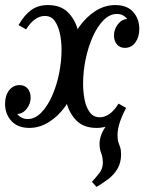

<svg xmlns="http://www.w3.org/2000/svg" viewBox="-31 -495 570 758"><path d="M467 -69Q449 -35 441 -9Q433 17 433 39Q433 57 436.5 67Q440 77 443.5 87Q447 97 447 115Q447 147 433 171Q419 195 396.5 212Q374 229 350 243L332 223Q348 205 361.5 188Q375 171 375 147Q375 126 368.5 109.5Q362 93 362 73Q362 38 389 0.5Q416 -37 454 -69ZM350 10Q301 10 272.5 -17.5Q244 -45 232 -88.5Q220 -132 220 -179Q220 -241 236.5 -295Q253 -349 281.5 -389Q310 -429 346.5 -452Q383 -475 424 -475Q471 -475 495 -447.5Q519 -420 519 -381Q519 -349 503.5 -327.5Q488 -306 462 -306Q442 -306 430.5 -320Q419 -334 419 -355Q419 -380 435 -400Q451 -420 473 -420Q490 -420 499.5 -408.5Q509 -397 509 -380L482 -379Q482 -409 467.5 -424.5Q453 -440 431 -440Q402 -440 377.5 -415Q353 -390 335 -349.5Q317 -309 307 -260.5Q297 -212 297 -165Q297 -132 303 -101.5Q309 -71 323.5 -51.5Q338 -32 363 -32Q382 -32 401 -45Q420 -58 437 -86L467 -69Q442 -27 415 -8.5Q388 10 350 10ZM85 10Q39 10 14 -17.5Q-11 -45 -11 -85Q-11 -118 5 -138.5Q21 -159 46 -159Q67 -159 78.5 -145Q90 -131 90 -110Q90 -85 74 -65Q58 -45 35 -45Q18 -45 9 -56.5Q0 -68 0 -84L26 -86Q26 -56 41 -40.5Q56 -25 78 -25Q107 -25 131.5 -50Q156 -75 174 -115Q192 -155 202 -203.5Q212 -252 212 -299Q212 -332 205.5 -362.5Q199 -393 185 -412.5Q171 -432 146 -432Q126 -432 107.5 -419Q89 -406 72 -379L42 -396Q66 -437 93 -456Q120 -475 158 -475Q208 -475 236.5 -447Q265 -419 276.5 -376Q288 -333 288 -286Q288 -224 272 -170Q256 -116 227.5 -76Q199 -36 162 -13Q125 10 85 10Z"/></svg>

Font: Brygada 1918 Medium
Style: Italic
Weight: 500
Italic angle: -8°
Designer: Mateusz Machalski | Borys Kosmynka | Przemek Hoffer
Foundry: NIEPODLEGLA 2018
Version: Version 3.006